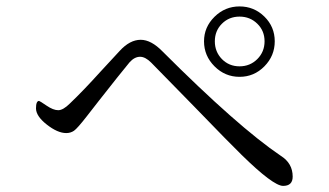

<svg xmlns="http://www.w3.org/2000/svg" viewBox="-20 -699 1040 607"><path d="M93.8 -356.4Q93.8 -379.9 103.5 -379.9Q105.5 -379.9 127 -365.2Q148.4 -350.6 164.1 -350.6Q179.7 -350.6 201.2 -372.1Q243.2 -412.1 297.9 -472.7Q352.5 -532.2 358.4 -538.1Q390.6 -573.2 424.8 -573.2Q458 -573.2 494.1 -536.1Q732.4 -297.9 868.2 -206.1Q905.3 -182.6 905.3 -140.6Q905.3 -111.3 875 -111.3Q843.8 -111.3 743.2 -210Q709 -243.2 592.8 -363.3Q476.6 -482.4 458 -501Q439.5 -519.5 422.9 -519.5Q405.3 -519.5 389.6 -502Q360.4 -466.8 293 -380.9L254.9 -332Q224.6 -293 213.9 -285.6Q203.1 -278.3 189.5 -278.3Q162.1 -278.3 127.9 -305.2Q93.8 -332 93.8 -356.4ZM625 -568.4Q625 -613.3 658.2 -646Q691.4 -678.7 737.3 -678.7Q783.2 -678.7 815.9 -646.5Q848.6 -614.3 848.6 -568.4Q848.6 -522.5 815.9 -489.3Q783.2 -456.1 737.3 -456.1Q691.4 -456.1 658.2 -489.3Q625 -522.5 625 -568.4ZM659.2 -568.4Q659.2 -535.2 681.6 -512.2Q704.1 -489.3 737.3 -489.3Q770.5 -489.3 793.5 -512.2Q816.4 -535.2 816.4 -568.4Q816.4 -601.6 793.5 -624Q770.5 -646.5 737.3 -646.5Q704.1 -646.5 681.6 -624Q659.2 -601.6 659.2 -568.4Z"/></svg>

Font: GenEi Koburi Mincho v6
Style: Regular
Weight: 400
Designer: o_tamon (Modified)
Foundry: o_tamon / Adobe Systems Incorporated
Version: Version 6.1